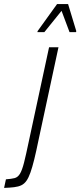

<svg xmlns="http://www.w3.org/2000/svg" viewBox="-72 -919 393 939"><path d="M-52 0 -43 -42Q-16 -44 -0.5 -48Q15 -52 25.5 -69Q36 -86 45.5 -123.5Q55 -161 69 -228L168 -688H214L116 -232Q105 -178 95.5 -139.5Q86 -101 77 -75.5Q68 -50 57.5 -35Q47 -20 32.5 -13Q18 -6 -3 -3.5Q-24 -1 -52 0ZM111 -762 112 -767 207 -899H261L301 -767L300 -762H268L229 -866L145 -762Z"/></svg>

Font: Saira Condensed ExtraLight
Style: Italic
Weight: 250
Width: 3
Italic angle: -12°
Designer: Hector Gatti with collaboration of the Omnibus-Type team
Foundry: Omnibus-Type
Version: Version 1.101